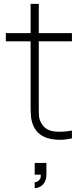

<svg xmlns="http://www.w3.org/2000/svg" viewBox="-20 -710 419 985"><path d="M158 225Q164 225 172 221Q180 217 185.2 208.2Q190.5 199.5 189 186H158V126H218V186Q218 210 208.5 225.5Q199 241 185.2 248Q171.5 255 158 255ZM349 0Q283 14.5 228.5 -0.2Q174 -15 152 -63Q142 -85.5 139.5 -108.2Q137 -131 137 -171V-179V-690H179V-179V-162.5Q178.5 -130 180.2 -113.5Q182 -97 190 -82Q207.5 -47 245.5 -38Q283.5 -29 349 -40ZM10 -498V-540H349V-498Z"/></svg>

Font: Manrope
Style: Regular
Weight: 400
Designer: Mikhail Sharanda
Foundry: Mikhail Sharanda
Version: Version 4.503